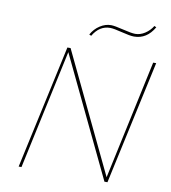

<svg xmlns="http://www.w3.org/2000/svg" viewBox="-91 -927 896 1005"><g transform="rotate(10 356.5 -424.0)"><path d="M422 -798Q365 -798 331 -740L320 -745Q337 -776 365.5 -794.5Q394 -813 424 -813Q443 -813 489.5 -801.5Q536 -790 556 -790Q583 -790 608 -806.5Q633 -823 648 -848L659 -843Q620 -775 552 -775Q531 -775 486 -786.5Q441 -798 422 -798ZM675 -658H691L548 0H532L228 -635L91 0H76L219 -658H236L539 -25Z"/></g></svg>

Font: EauTestText Thin
Style: Italic
Weight: 250
Italic angle: -12°
Designer: Christian Thalmann (Catharsis Fonts)
Version: Version 0.001;PS 000.001;hotconv 1.0.88;makeotf.lib2.5.64775